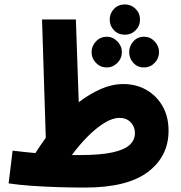

<svg xmlns="http://www.w3.org/2000/svg" viewBox="-20 -835 820 868"><path d="M364 13Q304 13 242 11Q180 9 122.5 5Q65 1 19 -6L37 -154Q94 -147 140 -143Q163 -179 187 -212L170 -747H323L336 -373Q386 -411 436.5 -433Q487 -455 538 -455Q596 -455 642 -428.5Q688 -402 715 -355Q742 -308 742 -244Q742 -128 648.5 -57.5Q555 13 364 13ZM520 -302Q488 -302 450.5 -278.5Q413 -255 375 -216.5Q337 -178 305 -134Q322 -134 341 -134Q436 -134 490.5 -146.5Q545 -159 567.5 -181Q590 -203 590 -233Q590 -262 571 -282Q552 -302 520 -302ZM545 -678Q515 -678 495.5 -698Q476 -718 476 -746Q476 -775 495.5 -795Q515 -815 545 -815Q573 -815 593 -795Q613 -775 613 -746Q613 -718 593 -698Q573 -678 545 -678ZM463 -530Q434 -530 414 -550.5Q394 -571 394 -599Q394 -627 414 -648Q434 -669 463 -669Q490 -669 510.5 -648Q531 -627 531 -599Q531 -571 510.5 -550.5Q490 -530 463 -530ZM631 -530Q602 -530 583 -550.5Q564 -571 564 -599Q564 -627 583 -648Q602 -669 631 -669Q659 -669 679 -648Q699 -627 699 -599Q699 -571 679 -550.5Q659 -530 631 -530Z"/></svg>

Font: Noto Sans Arabic UI Cn XBd
Style: Regular
Weight: 800
Width: 3
Designer: Monotype Design Team, Nadine Chahine and Nizar Qandah
Foundry: Monotype Imaging Inc.
Version: Version 2.010; ttfautohint (v1.8.4.7-5d5b)